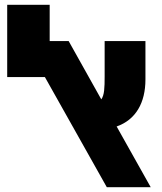

<svg xmlns="http://www.w3.org/2000/svg" viewBox="-20 -780 673 800"><path d="M425 0H608L466 -253C546 -281 586 -352 586 -449V-609H416V-462C416 -414 415 -384 402 -366L266 -609H187V-760H10V-459H167Z"/></svg>

Font: Noto Sans Hebrew Condensed Black
Style: Regular
Weight: 900
Width: 3
Designer: Monotype Design Team
Foundry: Monotype Imaging Inc.
Version: Version 2.004